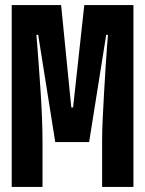

<svg xmlns="http://www.w3.org/2000/svg" viewBox="-20 -734 570 754"><path d="M26 0V-714H220L260 -312H267L311 -714H504V0H381V-181Q381 -221 383.5 -272Q386 -323 389 -375.5Q392 -428 395 -475Q398 -522 400.5 -554.5Q403 -587 404 -597H397L330 -176H197L130 -597H123Q124 -586 126.5 -553.5Q129 -521 132.5 -474Q136 -427 139.5 -374Q143 -321 145 -269Q147 -217 147 -174V0Z"/></svg>

Font: Noto Sans Mono Condensed
Style: Bold
Weight: 700
Width: 3
Designer: Monotype Design Team
Foundry: Monotype Imaging Inc.
Version: Version 2.014